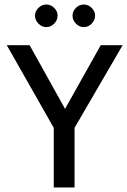

<svg xmlns="http://www.w3.org/2000/svg" viewBox="-20 -830 563 850"><path d="M111 -630 268 -348 426 -630H523L310 -264V0H218V-264L10 -630ZM135 -761Q135 -780 150 -795Q165 -810 185 -810Q205 -810 220 -795Q235 -780 235 -761Q235 -741 220 -725.5Q205 -710 185 -710Q165 -710 150 -725.5Q135 -741 135 -761ZM301 -761Q301 -780 316 -795Q331 -810 351 -810Q371 -810 386 -795Q401 -780 401 -761Q401 -741 386 -725.5Q371 -710 351 -710Q331 -710 316 -725.5Q301 -741 301 -761Z"/></svg>

Font: Mukta
Style: Regular
Weight: 400
Designer: Girish Dalvi and Yashodeep Gholap
Foundry: Ek Type
Version: Version 2.538;PS 1.001;hotconv 16.6.51;makeotf.lib2.5.65220;